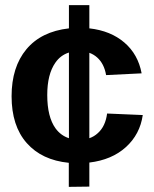

<svg xmlns="http://www.w3.org/2000/svg" viewBox="-20 -708 596 744"><path d="M246.6 -77.1Q142.1 -87.4 83.5 -153.8Q24.9 -220.2 24.9 -335Q24.9 -448.2 82.3 -517.1Q139.6 -585.9 247.1 -598.1V-688H326.2V-687V-598.1Q408.7 -588.9 461.9 -543.2Q515.1 -497.6 528.8 -423.8L391.1 -417Q383.8 -460.9 356.4 -485.4Q343.3 -497.1 326.2 -503.4V-172.4Q344.7 -178.7 359.4 -192.4Q388.7 -218.8 395 -268.1L533.2 -262.2Q522.5 -187.5 467.8 -137.9Q413.1 -88.4 326.2 -78.1V15.1L246.6 16.1ZM247.1 -504.4Q214.4 -494.1 194.3 -464.8Q163.1 -419.9 163.1 -339.8Q163.1 -254.9 195.3 -210.4Q215.8 -182.6 247.1 -172.4Z"/></svg>

Font: Liberation Sans
Style: Bold
Weight: 700
Designer: Steve Matteson
Foundry: Ascender Corporation
Version: Version 2.1.5